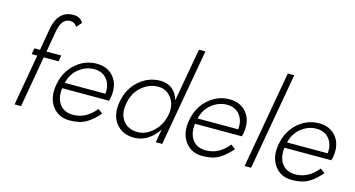

<svg xmlns="http://www.w3.org/2000/svg" viewBox="-84 -1135 2755 1490"><g transform="rotate(15 1293.5 -389.5)"><path d="M394 -704Q378 -737 339 -737Q271 -737 252 -632L222 -460H341L332 -411H213L141 0H89L161 -411H116L125 -460H170L201 -638Q213 -710 251 -749.5Q289 -789 351 -789Q407 -789 431 -746Z M748 -262Q756 -332 719.5 -378Q683 -424 616 -424Q550 -424 494.5 -380Q439 -336 422 -262ZM413 -217Q403 -136 439.5 -87.5Q476 -39 547 -39Q651 -39 727 -134L764 -107Q717 -51 665.5 -20.5Q614 10 532 10Q441 10 392 -58.5Q343 -127 362 -231Q370 -271 378 -291Q409 -372 476 -421Q543 -470 625 -470Q716 -470 765 -406.5Q814 -343 796 -242Q795 -237 792.5 -228Q790 -219 789 -217Z M1135 -470Q1193 -470 1231.5 -439Q1270 -408 1285 -353L1361 -780H1413L1275 0H1223L1242 -107Q1208 -53 1158 -21.5Q1108 10 1050 10Q955 10 903.5 -56Q852 -122 871 -230Q890 -338 965 -404Q1040 -470 1135 -470ZM924 -230Q909 -142 950 -90.5Q991 -39 1066 -39Q1129 -39 1186 -90Q1243 -141 1261 -217L1266 -241Q1276 -318 1236 -369.5Q1196 -421 1133 -421Q1058 -421 998.5 -369Q939 -317 924 -230Z M1815 -262Q1823 -332 1786.5 -378Q1750 -424 1683 -424Q1617 -424 1561.5 -380Q1506 -336 1489 -262ZM1480 -217Q1470 -136 1506.5 -87.5Q1543 -39 1614 -39Q1718 -39 1794 -134L1831 -107Q1784 -51 1732.5 -20.5Q1681 10 1599 10Q1508 10 1459 -58.5Q1410 -127 1429 -231Q1437 -271 1445 -291Q1476 -372 1543 -421Q1610 -470 1692 -470Q1783 -470 1832 -406.5Q1881 -343 1863 -242Q1862 -237 1859.5 -228Q1857 -219 1856 -217Z M2075 -780H2127L1989 0H1937Z M2534 -262Q2542 -332 2505.5 -378Q2469 -424 2402 -424Q2336 -424 2280.5 -380Q2225 -336 2208 -262ZM2199 -217Q2189 -136 2225.5 -87.5Q2262 -39 2333 -39Q2437 -39 2513 -134L2550 -107Q2503 -51 2451.5 -20.5Q2400 10 2318 10Q2227 10 2178 -58.5Q2129 -127 2148 -231Q2156 -271 2164 -291Q2195 -372 2262 -421Q2329 -470 2411 -470Q2502 -470 2551 -406.5Q2600 -343 2582 -242Q2581 -237 2578.5 -228Q2576 -219 2575 -217Z"/></g></svg>

Font: Renner* Light
Style: Light Italic
Weight: 300
Italic angle: -10°
Version: Version 003.000 ; ttfautohint (v0.97) -l 8 -r 50 -G 200 -x 1